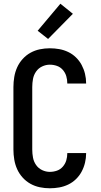

<svg xmlns="http://www.w3.org/2000/svg" viewBox="-20 -1002 540 1030"><path d="M247 8Q220 8 193.5 2.5Q167 -3 143.5 -16Q120 -29 101.5 -49.5Q83 -70 72 -94.5Q61 -119 56.5 -146Q52 -173 52 -200V-535Q52 -562 56.5 -589Q61 -616 72 -640.5Q83 -665 101.5 -685.5Q120 -706 143.5 -719Q167 -732 193.5 -737.5Q220 -743 247 -743Q273 -743 298 -738.5Q323 -734 346 -723Q369 -712 387.5 -694Q406 -676 418 -653.5Q430 -631 436 -606Q442 -581 442 -556V-554H341V-555Q341 -575 335.5 -593.5Q330 -612 317 -627Q304 -642 285.5 -648.5Q267 -655 247 -655Q226 -655 206 -645.5Q186 -636 173.5 -618Q161 -600 157 -578.5Q153 -557 153 -535V-200Q153 -178 157 -156.5Q161 -135 173.5 -117Q186 -99 206 -89.5Q226 -80 247 -80Q267 -80 285.5 -86.5Q304 -93 317 -108Q330 -123 335.5 -141.5Q341 -160 341 -180V-181H442V-179Q442 -154 436 -129Q430 -104 418 -81.5Q406 -59 387.5 -41Q369 -23 346 -12Q323 -1 298 3.5Q273 8 247 8ZM238 -793 182 -837 304 -982 371 -928Z"/></svg>

Font: Iosevka SS18 Semibold
Style: Regular
Weight: 600
Monospace: yes
Designer: Belleve Invis
Foundry: Belleve Invis
Version: Version 25.1.1; ttfautohint (v1.8.4)